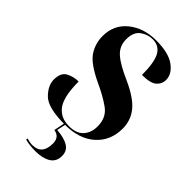

<svg xmlns="http://www.w3.org/2000/svg" viewBox="-289 -807 1134 1134"><g transform="rotate(45 278.0 -240.0)"><path d="M268 10Q387 10 456.5 -52Q526 -114 526 -216Q526 -283 485 -334.5Q444 -386 343 -432Q247 -474 207 -510.5Q167 -547 167 -602Q167 -664 202.5 -689Q238 -714 278 -714Q332 -714 357 -669.5Q382 -625 382 -520Q452 -520 478 -543Q504 -566 504 -599Q504 -649 452.5 -686.5Q401 -724 297 -724Q194 -724 124.5 -668Q55 -612 55 -518Q55 -456 88 -405.5Q121 -355 229 -304Q306 -269 359 -231Q412 -193 412 -120Q412 -67 382 -34Q352 -1 291 -1Q219 -1 182 -52.5Q145 -104 145 -228Q103 -228 68 -209Q33 -190 33 -132Q33 -83 79.5 -36.5Q126 10 268 10ZM254 244Q314 244 350.5 222Q387 200 387 152Q387 109 352.5 88.5Q318 68 258 64L272 -2H262L246 76Q297 84 297 138Q297 231 217 231Q196 231 169 223V234Q208 244 254 244Z"/></g></svg>

Font: Noto Serif Display SemiCondensed Extra
Style: Regular
Weight: 800
Width: 4
Designer: Monotype Design Team
Foundry: Monotype Imaging Inc.
Version: Version 1.900